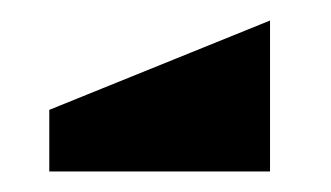

<svg xmlns="http://www.w3.org/2000/svg" viewBox="-20 -896 322 187"><path d="M243 -729H28V-789L243 -876Z"/></svg>

Font: Transit CAT
Style: Regular
Weight: 400
Designer: Peter Wiegel
Foundry: Peter Wiegel
Version: 1.000